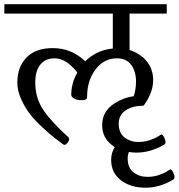

<svg xmlns="http://www.w3.org/2000/svg" viewBox="-33 -670 835 897"><path d="M746.1 -606.4V-650.4H-12.7V-606.4H494.1V-443.4Q454.1 -439.5 419.9 -422.9Q387.7 -406.2 365.2 -383.8Q300.8 -445.3 212.9 -445.3Q133.8 -445.3 90.8 -401.4Q47.9 -357.4 47.9 -283.2Q47.9 -246.1 66.4 -205.6Q85 -165 108.9 -134.8Q132.8 -104.5 167.5 -72.8Q202.1 -41 221.7 -25.9Q241.2 -10.7 262.7 4.9Q266.6 6.8 268.6 6.8Q274.4 6.8 282.2 -2.4Q290 -11.7 290 -20.5Q290 -26.4 286.1 -29.3Q209 -98.6 170.4 -154.8Q131.8 -210.9 131.8 -284.2Q131.8 -339.8 155.8 -368.7Q179.7 -397.5 221.7 -397.5Q261.7 -397.5 298.8 -363.3Q315.4 -348.6 328.1 -331.1Q319.3 -314.5 312.5 -297.9Q299.8 -261.7 299.8 -228.5Q299.8 -216.8 313.5 -209.5Q327.1 -202.1 344.7 -202.1Q355.5 -202.1 360.4 -202.6Q365.2 -203.1 369.6 -207Q374 -210.9 374 -218.8Q374 -293 413.1 -345.2Q452.1 -397.5 513.7 -397.5Q557.6 -397.5 580.1 -366.7Q602.5 -335.9 602.5 -289.1Q602.5 -252.9 591.8 -220.7Q543 -213.9 501 -186.5Q444.3 -149.4 444.3 -85.9Q444.3 -26.4 490.2 7.8Q497.1 12.7 502.9 17.6Q486.3 43.9 486.3 77.1Q486.3 137.7 532.2 172.4Q578.1 207 646.5 207Q710.9 207 773.4 170.9Q782.2 166 782.2 158.2Q782.2 147.5 775.4 134.3Q768.6 121.1 762.7 121.1Q761.7 121.1 748.5 129.9Q735.4 138.7 710.4 147.5Q685.5 156.2 655.3 156.2Q617.2 156.2 590.3 134.8Q563.5 113.3 563.5 70.3Q563.5 53.7 569.3 40Q585.9 43 604.5 43Q668.9 43 732.4 6.8Q740.2 2.9 740.2 -5.9Q740.2 -16.6 733.4 -29.3Q726.6 -42 720.7 -42Q719.7 -42 706.5 -33.2Q693.4 -24.4 668 -15.6Q642.6 -6.8 613.3 -6.8Q575.2 -6.8 548.3 -28.3Q521.5 -49.8 521.5 -92.8Q521.5 -131.8 553.2 -153.8Q585 -175.8 633.8 -175.8Q636.7 -175.8 639.6 -178.7Q682.6 -238.3 682.6 -295.9Q682.6 -359.4 634.8 -402.3Q606.4 -425.8 572.3 -436.5V-606.4Z"/></svg>

Font: Kurale
Style: Regular
Weight: 400
Version: 1.0; ttfautohint (v1.3)